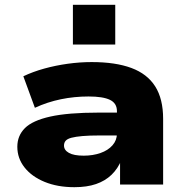

<svg xmlns="http://www.w3.org/2000/svg" viewBox="-20 -767 772 798"><path d="M289 11Q219 11 165.5 -11Q112 -33 82 -71Q52 -109 52 -157Q52 -203 83.5 -234.5Q115 -266 189 -282.5Q263 -299 390 -299H488V-204H394Q351 -204 322.5 -201.5Q294 -199 277 -194.5Q260 -190 253 -182Q246 -174 246 -162Q246 -143 266.5 -131.5Q287 -120 328 -120Q366 -120 397.5 -131Q429 -142 447.5 -163Q466 -184 466 -212V-305Q466 -338 437 -352Q408 -366 348 -366Q289 -366 233 -354.5Q177 -343 125 -319L77 -450Q117 -469 164 -482Q211 -495 261.5 -502Q312 -509 361 -509Q460 -509 526 -484.5Q592 -460 625 -408Q658 -356 658 -273V0H479V-102L485 -103Q470 -66 443.5 -40.5Q417 -15 379 -2Q341 11 289 11ZM283 -582V-747H459V-582Z"/></svg>

Font: Nunito Sans 10pt Expanded Black
Style: Regular
Weight: 900
Width: 7
Designer: Vernon Adams
Foundry: Vernon Adams
Version: Version 3.101;gftools[0.9.27]